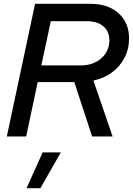

<svg xmlns="http://www.w3.org/2000/svg" viewBox="-20 -720 701 1013"><path d="M16 0 165 -700H456Q550 -700 605.5 -650Q661 -600 661 -517Q661 -462 637 -415.5Q613 -369 571 -338Q529 -307 473 -295L574 0H466L372 -287H179L118 0ZM198 -375H407Q472 -375 514.5 -412.5Q557 -450 557 -508Q557 -554 525.5 -581Q494 -608 439 -608H248ZM120 273 205 84H301L193 273Z"/></svg>

Font: Red Hat Display Medium
Style: Italic
Weight: 500
Italic angle: -12°
Designer: Pentagram, MCKL
Foundry: Pentagram, MCKL
Version: Version 1.023; ttfautohint (v1.8.3)